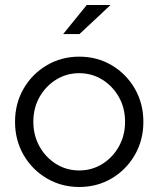

<svg xmlns="http://www.w3.org/2000/svg" viewBox="-20 -736 632 766"><path d="M296 10Q225 10 166.5 -24.5Q108 -59 74 -118Q40 -177 40 -250Q40 -323 74 -382Q108 -441 166.5 -475.5Q225 -510 296 -510Q368 -510 426 -475.5Q484 -441 518 -382Q552 -323 552 -250Q552 -177 518 -118Q484 -59 426 -24.5Q368 10 296 10ZM296 -56Q347 -56 388.5 -82Q430 -108 454.5 -152Q479 -196 479 -250Q479 -305 454.5 -348.5Q430 -392 388.5 -418Q347 -444 296 -444Q245 -444 203.5 -418Q162 -392 137.5 -348.5Q113 -305 113 -250Q113 -196 137.5 -152Q162 -108 203.5 -82Q245 -56 296 -56ZM232 -600 326 -716H421L297 -600Z"/></svg>

Font: Red Hat Display VF
Style: Regular
Weight: 300
Designer: Pentagram, MCKL
Foundry: Pentagram, MCKL
Version: Version 1.023